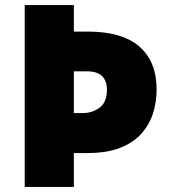

<svg xmlns="http://www.w3.org/2000/svg" viewBox="-20 -734 667 754"><path d="M595 -383Q595 -334 581 -289.5Q567 -245 535.5 -209.5Q504 -174 452 -153.5Q400 -133 324 -133H270V0H77V-714H270V-610H324Q460 -610 527.5 -551Q595 -492 595 -383ZM305 -290Q343 -290 371.5 -311.5Q400 -333 400 -382Q400 -416 381 -435Q362 -454 320 -454H270V-290Z"/></svg>

Font: Noto Kufi Arabic Black
Style: Regular
Weight: 900
Designer: Monotype Design Team, David Williams, Khaled Hosny
Foundry: Google LLC
Version: Version 2.109; ttfautohint (v1.8.4.7-5d5b)